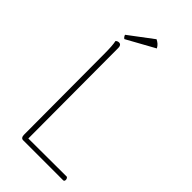

<svg xmlns="http://www.w3.org/2000/svg" viewBox="-259 -907 974 974"><g transform="rotate(45 228.0 -420.5)"><path d="M276 -809C268 -825 256 -834 242 -841L113 -744C114 -738 120 -729 126 -726ZM136 -673C136 -687 130 -695 119 -695C110 -695 105 -691 101 -687C105 -671 107 -640 107 -600L109 -22C109 -8 115 0 126 0H413C425 0 423 -22 413 -26C321 -26 230 -25 138 -25Z"/></g></svg>

Font: Arima Koshi Thin
Style: Regular
Weight: 250
Designer: Joana Correia and Natanael Gama
Foundry: NDISCOVER
Version: Version 1.019;PS 001.019;hotconv 1.0.88;makeotf.lib2.5.64775